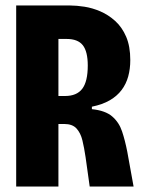

<svg xmlns="http://www.w3.org/2000/svg" viewBox="-20 -680 522 700"><path d="M39 0V-660H236Q259 -660 288 -655.5Q317 -651 346 -638.5Q375 -626 400 -603.5Q425 -581 440 -546Q455 -511 455 -461Q455 -429 447.5 -401.5Q440 -374 423.5 -352Q407 -330 380.5 -314.5Q354 -299 315 -291V-282Q364 -277 389 -255.5Q414 -234 425 -201Q436 -168 444 -127L467 0H307L292 -107Q287 -141 280.5 -168Q274 -195 259 -211.5Q244 -228 214 -228H193V0ZM193 -330H217Q260 -330 280 -356.5Q300 -383 300 -441Q300 -492 282 -515Q264 -538 223 -538H193Z"/></svg>

Font: Bricolage Grotesque 48pt Condensed ExtraBold
Style: Regular
Weight: 800
Width: 3
Designer: Mathieu Triay
Foundry: Atelier Triay
Version: Version 1.001;gftools[0.9.33.dev8+g029e19f]